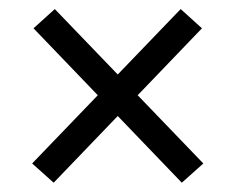

<svg xmlns="http://www.w3.org/2000/svg" viewBox="-20 -522 520 424"><path d="M101 -502 429 -161 381.5 -118.5 54 -459.5ZM98.5 -118.5 51 -161 379 -502 426 -459.5Z"/></svg>

Font: Anek Devanagari
Style: Regular
Weight: 400
Designer: Kailash Malviya (Devanagari) & Yesha Goshar (Latin)
Foundry: Ek Type
Version: Version 1.003